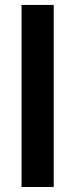

<svg xmlns="http://www.w3.org/2000/svg" viewBox="-20 -747 301 767"><path d="M194.6 -727.3V0H66.1V-727.3Z"/></svg>

Font: Inter Zeller Semi Bold
Style: Regular
Weight: 600
Designer: Rasmus Andersson; Joe Bland
Foundry: zeller
Version: Version 3.015;git-dec3a8cb1